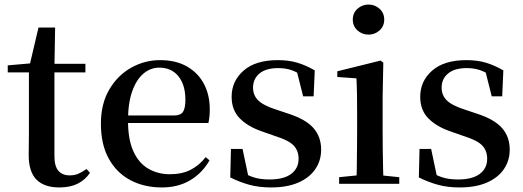

<svg xmlns="http://www.w3.org/2000/svg" viewBox="-20 -807 2298 843"><path d="M163 -489V-527H355V-489ZM241 16Q174 16 140 -18.5Q106 -53 106 -126Q106 -152 106.5 -173Q107 -194 107 -223V-489H14V-520L128 -530L109 -516L149 -686H222L219 -511V-500V-121Q219 -77 236.5 -57Q254 -37 286 -37Q307 -37 323.5 -44Q340 -51 360 -65L375 -48Q354 -17 321 -0.5Q288 16 241 16Z M691 16Q613 16 552.5 -16Q492 -48 457.5 -110.5Q423 -173 423 -264Q423 -351 459.5 -413.5Q496 -476 555.5 -509.5Q615 -543 683 -543Q753 -543 802 -514.5Q851 -486 876 -437.5Q901 -389 901 -328Q901 -292 895 -267H473V-300H744Q773 -300 783.5 -316Q794 -332 794 -369Q794 -434 763.5 -472Q733 -510 679 -510Q641 -510 610 -484Q579 -458 560.5 -406Q542 -354 542 -277Q542 -195 565.5 -143Q589 -91 631 -66.5Q673 -42 726 -42Q779 -42 817 -61.5Q855 -81 883 -117L900 -103Q868 -47 815 -15.5Q762 16 691 16Z M1170 16Q1118 16 1075.5 4.5Q1033 -7 991 -28L994 -153H1045L1073 -20L1030 -24V-60Q1060 -40 1090.5 -29.5Q1121 -19 1163 -19Q1226 -19 1258.5 -43.5Q1291 -68 1291 -110Q1291 -145 1269.5 -168Q1248 -191 1187 -210L1133 -229Q1070 -250 1033.5 -286.5Q997 -323 997 -382Q997 -451 1049.5 -497Q1102 -543 1200 -543Q1247 -543 1284.5 -532Q1322 -521 1362 -498L1357 -384H1311L1279 -511L1316 -500V-469Q1286 -490 1260 -499Q1234 -508 1201 -508Q1148 -508 1119.5 -484.5Q1091 -461 1091 -422Q1091 -389 1113.5 -366.5Q1136 -344 1192 -326L1246 -308Q1323 -283 1356.5 -244.5Q1390 -206 1390 -150Q1390 -102 1364.5 -64.5Q1339 -27 1290 -5.5Q1241 16 1170 16Z M1469 0V-29L1577 -40H1626L1733 -29V0ZM1545 0Q1546 -25 1546.5 -66.5Q1547 -108 1547.5 -153Q1548 -198 1548 -232V-300Q1548 -350 1547.5 -388.5Q1547 -427 1545 -463L1461 -469V-494L1651 -541L1663 -532L1660 -385V-232Q1660 -198 1660.5 -153Q1661 -108 1662 -66.5Q1663 -25 1664 0ZM1598 -655Q1570 -655 1549.5 -673.5Q1529 -692 1529 -721Q1529 -750 1549.5 -768.5Q1570 -787 1598 -787Q1626 -787 1646.5 -768.5Q1667 -750 1667 -721Q1667 -692 1646.5 -673.5Q1626 -655 1598 -655Z M1998 16Q1946 16 1903.5 4.5Q1861 -7 1819 -28L1822 -153H1873L1901 -20L1858 -24V-60Q1888 -40 1918.5 -29.5Q1949 -19 1991 -19Q2054 -19 2086.5 -43.5Q2119 -68 2119 -110Q2119 -145 2097.5 -168Q2076 -191 2015 -210L1961 -229Q1898 -250 1861.5 -286.5Q1825 -323 1825 -382Q1825 -451 1877.5 -497Q1930 -543 2028 -543Q2075 -543 2112.5 -532Q2150 -521 2190 -498L2185 -384H2139L2107 -511L2144 -500V-469Q2114 -490 2088 -499Q2062 -508 2029 -508Q1976 -508 1947.5 -484.5Q1919 -461 1919 -422Q1919 -389 1941.5 -366.5Q1964 -344 2020 -326L2074 -308Q2151 -283 2184.5 -244.5Q2218 -206 2218 -150Q2218 -102 2192.5 -64.5Q2167 -27 2118 -5.5Q2069 16 1998 16Z"/></svg>

Font: Noto Serif TC SemiBold
Style: Regular
Weight: 600
Version: Version 2.002-H1;hotconv 1.1.0;makeotfexe 2.6.0